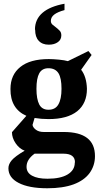

<svg xmlns="http://www.w3.org/2000/svg" viewBox="-20 -784 540 1027"><path d="M125 -169 122 -164Q35 -202 36 -308Q36 -384 89 -426Q141 -468 241 -468Q262 -468 295 -465Q326 -462 343 -457L453 -511L470 -490L414 -411Q443 -374 445 -309Q445 -231 393 -189Q340 -147 240 -147Q201 -147 165 -153L154 -116Q156 -102 172 -90Q188 -78 214 -78H321Q488 -78 488 51Q488 102 459 142Q430 181 374 202Q317 223 233 223Q134 223 79 194Q25 166 25 116Q25 94 43 73Q61 52 112 22Q84 12 64 -17Q44 -46 44 -77ZM380 86 381 84Q381 38 319 38H165Q122 69 122 108Q122 140 152 156Q181 172 234 172Q304 172 342 149Q380 126 380 86ZM239 -197Q276 -197 292 -225Q309 -254 309 -309Q309 -366 293 -392Q276 -419 239 -419Q205 -419 190 -392Q175 -365 175 -309Q175 -254 190 -225Q205 -197 239 -197ZM168 -625 167 -626Q167 -681 208 -716Q248 -750 325 -764V-730Q288 -720 270 -706Q252 -692 252 -672Q252 -660 261 -652Q273 -642 280 -637Q287 -632 299 -620Q308 -611 308 -595Q308 -572 290 -559Q271 -545 241 -545Q206 -545 187 -566Q168 -586 168 -625Z"/></svg>

Font: Libra Serif Modern
Style: Bold
Weight: 700
Designer: Stefan Peev, Context Ltd
Foundry: Ascender Corporation
Version: Version 1.000